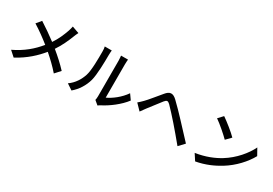

<svg xmlns="http://www.w3.org/2000/svg" viewBox="38 -1745 3924 2757"><g transform="rotate(30 2000.0 -366.5)"><path d="M286 -623 220 -543C319 -482 423 -405 496 -346C398 -225 277 -121 107 -40L195 39C367 -53 487 -167 578 -278C661 -206 736 -135 808 -52L888 -140C819 -215 733 -293 644 -366C708 -460 756 -567 788 -650C796 -672 813 -711 824 -731L708 -772C703 -748 694 -712 686 -690C657 -608 620 -519 561 -432C481 -493 370 -570 286 -623Z M1515 -22 1581 33C1589 27 1601 18 1619 8C1734 -50 1875 -155 1960 -268L1899 -354C1827 -248 1714 -163 1627 -124C1627 -167 1627 -607 1627 -677C1627 -718 1631 -751 1632 -757H1516C1516 -751 1522 -718 1522 -677C1522 -607 1522 -134 1522 -85C1522 -62 1519 -39 1515 -22ZM1054 -31 1150 33C1235 -39 1298 -137 1328 -247C1355 -347 1359 -560 1359 -674C1359 -709 1363 -746 1364 -754H1248C1254 -731 1256 -707 1256 -673C1256 -558 1256 -363 1227 -274C1198 -182 1141 -91 1054 -31Z M2054 -291 2148 -194C2164 -217 2187 -249 2209 -278C2252 -333 2330 -437 2374 -492C2406 -531 2425 -534 2462 -499C2501 -460 2592 -361 2650 -294C2712 -223 2799 -120 2868 -36L2955 -128C2878 -211 2777 -320 2710 -391C2650 -455 2569 -540 2505 -600C2433 -669 2380 -658 2325 -591C2259 -514 2176 -408 2129 -361C2101 -333 2081 -313 2054 -291Z M3233 -745 3160 -667C3234 -617 3358 -508 3410 -455L3489 -536C3433 -594 3303 -698 3233 -745ZM3130 -76 3197 27C3352 -1 3479 -60 3580 -122C3736 -218 3859 -354 3931 -484L3870 -593C3809 -465 3684 -315 3523 -216C3427 -157 3297 -101 3130 -76Z"/></g></svg>

Font: GenYoGothic2 TW M
Style: Regular
Weight: 500
Version: Version 2.100;PS 2.1;hotconv 16.6.51;makeotf.lib2.5.65220 DE